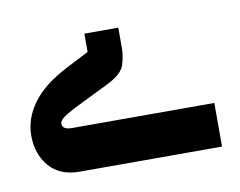

<svg xmlns="http://www.w3.org/2000/svg" viewBox="-42 -662 438 351"><g transform="rotate(-10 177.0 -486.5)"><path d="M81 -363Q44 -363 24.5 -386Q5 -409 5 -443Q5 -475 26 -503.5Q47 -532 92 -555L133 -576V-610H196V-572Q196 -558 191 -541.5Q186 -525 157 -511L90 -478Q75 -470 69 -465Q63 -460 63 -455Q63 -444 81 -444H345V-363Z"/></g></svg>

Font: IBM Plex Sans Arabic
Style: Bold
Weight: 700
Designer: Mike Abbink, Paul van der Laan, Pieter van Rosmalen, Wael Morcos, Khajak Apelian
Foundry: Bold Monday
Version: Version 1.2